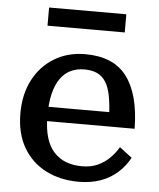

<svg xmlns="http://www.w3.org/2000/svg" viewBox="-53 -784 696 842"><g transform="rotate(5 295.0 -363.0)"><path d="M163 -264Q163 -208 175 -168.5Q187 -129 210 -104.5Q233 -80 264 -68.5Q295 -57 333 -57Q373 -57 403 -71Q433 -85 455 -107Q477 -129 492 -155L547 -113Q527 -76 495.5 -47.5Q464 -19 421 -3.5Q378 12 324 12Q243 12 179.5 -20.5Q116 -53 80 -115Q44 -177 44 -265Q44 -350 77.5 -413.5Q111 -477 170 -512.5Q229 -548 306 -548Q367 -548 412.5 -529Q458 -510 487.5 -471.5Q517 -433 532.5 -375.5Q548 -318 549 -241H135V-304H458L433 -280Q431 -336 423.5 -375Q416 -414 401 -437Q386 -460 363 -470.5Q340 -481 307 -481Q274 -481 247.5 -468.5Q221 -456 202 -429.5Q183 -403 173 -362Q163 -321 163 -264ZM129 -738H469V-658H129Z"/></g></svg>

Font: Roboto Serif Medium
Style: Regular
Weight: 500
Designer: Greg Gazdowicz
Foundry: Commercial Type
Version: Version 1.008